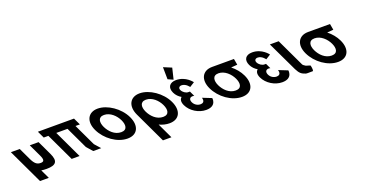

<svg xmlns="http://www.w3.org/2000/svg" viewBox="-211 -2205 6974 3631"><g transform="rotate(-20 3276.0 -390.0)"><path d="M7 -513H-171L160.4 188H337.4L251.6 6.6C284.2 12.3 319.5 15 357.6 15C549.6 15 603 -54 521.7 -226L386 -513H209L324.3 -269C372.1 -168 363.5 -129 289.5 -129C215.5 -129 170.1 -168 122.3 -269Z M760.3 -561.9H986.4L1195.3 -120L1300.6 -0.9H1460.4L1355.1 -120L1146.6 -561H1234.8L1168.1 -702H1080L1079.9 -702.1H920.1H694H534.2L534.3 -702H441.1L507.8 -561H600.9L865.7 -0.9H1025.5Z M1468.8 -363.9C1565.6 -159.1 1787 -0.1 1994.4 -0.1C2195.8 -0.1 2272 -159.1 2175.1 -363.9C2078.3 -568.8 1845.5 -726.9 1650.8 -726.9C1457.9 -726.9 1371.9 -568.8 1468.8 -363.9ZM1641.3 -363.9C1591.9 -468.5 1600.3 -573 1723.5 -573C1847.6 -573 1953.2 -468.5 2002.6 -363.9C2052 -259.4 2048.7 -154.8 1921.2 -154.8C1790.3 -154.8 1690.8 -259.4 1641.3 -363.9Z M2485.3 -363.9C2435.9 -468.5 2444.3 -573 2567.5 -573C2691.6 -573 2797.2 -468.5 2846.6 -363.9C2896 -259.4 2892.7 -154.8 2765.2 -154.8C2634.3 -154.8 2534.8 -259.4 2485.3 -363.9ZM2312.8 -363.9C2314.7 -359.8 2316.7 -355.7 2318.7 -351.7L2607.9 260H2778.9L2633.3 -48.1C2699.8 -17.5 2769.9 -0.1 2838.4 -0.1C3039.8 -0.1 3116 -159.1 3019.1 -363.9C2922.3 -568.8 2689.5 -726.9 2494.8 -726.9C2301.9 -726.9 2215.9 -568.8 2312.8 -363.9Z M3084.5 -796.2 3189.5 -749.1 3243.5 -973 3081.4 -1040.2ZM3437.5 -511.8C3437.5 -511.8 3380.4 -598.5 3292 -598.5C3247 -598.5 3220.6 -566.2 3241.9 -521.2C3266 -470.2 3325.3 -432.8 3367.8 -432.8H3402.7L3452.1 -328.2C3452.1 -328.2 3436.1 -333.3 3419.1 -333.3C3363 -333.3 3338 -290.8 3366.5 -230.5C3394.7 -171 3452.8 -137.8 3511.5 -137.8C3616.9 -137.8 3575.6 -244.9 3575.6 -244.9L3757.7 -172.7C3757.7 -172.7 3791.6 -0.1 3575.7 -0.1C3425.3 -0.1 3270.2 -96.2 3206.7 -230.5C3171.8 -304.4 3181.3 -358 3220.1 -391.1C3167.7 -420.9 3123 -465.1 3095.7 -522.9C3039.5 -641.9 3096.2 -726.9 3229.6 -726.9C3426 -726.9 3534.4 -573 3534.4 -573Z M3944.9 -363.9C3895.6 -468.4 3903.9 -572.8 4026.7 -573L4026.7 -573L4027 -573H4027.1C4151.2 -573 4256.7 -468.5 4306.2 -363.9C4355.6 -259.4 4352.3 -154.8 4224.8 -154.8C4093.9 -154.8 3994.3 -259.4 3944.9 -363.9ZM3953.9 -727 3954 -726.9C3761.3 -726.6 3675.6 -568.6 3772.4 -363.9C3869.2 -159.1 4090.6 -0.1 4298 -0.1C4499.4 -0.1 4575.6 -159.1 4478.7 -363.9C4437 -452.3 4369.9 -531.9 4291.5 -594L4418.1 -604L4395.9 -727Z M4969 -511.8C4969 -511.8 4911.9 -598.5 4823.5 -598.5C4778.5 -598.5 4752.1 -566.2 4773.4 -521.2C4797.5 -470.2 4856.8 -432.8 4899.3 -432.8H4934.2L4983.6 -328.2C4983.6 -328.2 4967.6 -333.3 4950.6 -333.3C4894.5 -333.3 4869.5 -290.8 4898 -230.5C4926.2 -171 4984.3 -137.8 5043 -137.8C5148.4 -137.8 5107.1 -244.9 5107.1 -244.9L5289.2 -172.7C5289.2 -172.7 5323.1 -0.1 5107.2 -0.1C4956.8 -0.1 4801.7 -96.2 4738.2 -230.5C4703.3 -304.4 4712.8 -358 4751.6 -391.1C4699.2 -420.9 4654.5 -465.1 4627.2 -522.9C4571 -641.9 4627.7 -726.9 4761.1 -726.9C4957.5 -726.9 5065.9 -573 5065.9 -573Z M5128.5 -753H5305.5L5571.2 -191C5579.9 -173 5601.1 -161.8 5625.8 -145C5639.4 -135.7 5703.7 -124 5717.1 -113C5717.1 -113 5739.3 -21.3 5720.6 0C5636.5 0 5599.6 4.3 5577.1 -3C5497.3 -28.9 5463.3 -57.6 5417 -148L5416.5 -148L5407.8 -166.5C5402.8 -176.7 5397.8 -187.5 5392.4 -199L5392 -200Z M5877.9 -363.9C5828.6 -468.4 5836.9 -572.8 5959.7 -573L5959.7 -573L5960 -573H5960.1C6084.2 -573 6189.7 -468.5 6239.2 -363.9C6288.6 -259.4 6285.3 -154.8 6157.8 -154.8C6026.9 -154.8 5927.3 -259.4 5877.9 -363.9ZM5886.9 -727 5887 -726.9C5694.3 -726.6 5608.6 -568.6 5705.4 -363.9C5802.2 -159.1 6023.6 -0.1 6231 -0.1C6432.4 -0.1 6508.6 -159.1 6411.7 -363.9C6370 -452.3 6302.9 -531.9 6224.5 -594L6351.1 -604L6328.9 -727Z"/></g></svg>

Font: Hussar
Style: BdOpOblFive
Weight: 700
Foundry: Cannot Into Space Fonts
Version: Version 2.00